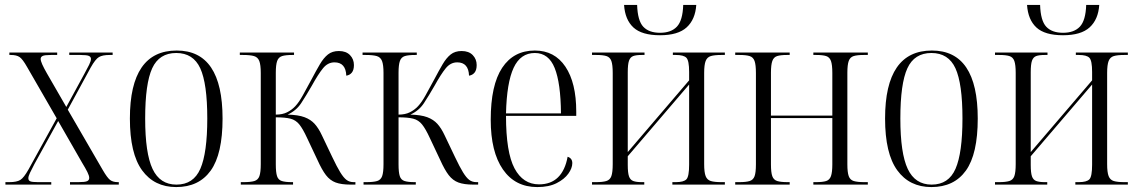

<svg xmlns="http://www.w3.org/2000/svg" viewBox="-20 -749 4617 779"><path d="M2 0V-10H18Q48 -10 62.5 -19Q77 -28 96 -62L210 -269L90 -477Q72 -509 59.5 -517.5Q47 -526 24 -526H18V-536H212V-526H187Q161 -526 153 -522Q145 -518 145 -510Q145 -502 151.5 -487.5Q158 -473 170 -452L249 -315L322 -449Q334 -471 341.5 -486Q349 -501 349 -510Q349 -518 341 -522Q333 -526 306 -526H261V-536H437V-526H425Q396 -526 381.5 -517.5Q367 -509 348 -475L255 -304L397 -59Q415 -28 426.5 -19Q438 -10 458 -10H462V0H264V-10H298Q325 -10 333.5 -14Q342 -18 342 -27Q342 -36 334.5 -51Q327 -66 313 -89L216 -258L120 -84Q108 -61 101.5 -47.5Q95 -34 95 -26Q95 -17 102.5 -13.5Q110 -10 134 -10H188V0Z M695 10Q606 10 556.5 -58Q507 -126 507 -268Q507 -544 697 -544Q883 -544 883 -268Q883 -124 835 -57Q787 10 695 10ZM696 0Q765 0 793 -64.5Q821 -129 821 -268Q821 -410 792.5 -472Q764 -534 695 -534Q626 -534 597.5 -472Q569 -410 569 -268Q569 -127 599 -63.5Q629 0 696 0Z M957 0V-10H968Q997 -10 1012 -14.5Q1027 -19 1032.5 -34.5Q1038 -50 1038 -83V-453Q1038 -486 1032 -501.5Q1026 -517 1010.5 -521.5Q995 -526 965 -526H953V-536H1173V-526H1167Q1139 -526 1124.5 -521.5Q1110 -517 1104.5 -501.5Q1099 -486 1099 -454V-284Q1126 -284 1145 -293.5Q1164 -303 1178 -318Q1193 -334 1208.5 -362Q1224 -390 1244 -427Q1263 -463 1278 -488.5Q1293 -514 1310.5 -528Q1328 -542 1355 -542Q1384 -542 1400 -525.5Q1416 -509 1416 -485Q1416 -465 1407.5 -454.5Q1399 -444 1385 -442Q1383 -496 1337 -496Q1310 -496 1290.5 -472Q1271 -448 1245 -401Q1222 -361 1202 -330.5Q1182 -300 1147 -284Q1190 -283 1215.5 -273.5Q1241 -264 1257 -246Q1273 -228 1286 -200L1328 -112Q1347 -72 1360.5 -50Q1374 -28 1386 -19Q1398 -10 1415 -10H1422V0H1402Q1365 0 1342 -8.5Q1319 -17 1302.5 -38.5Q1286 -60 1268 -100L1226 -189Q1209 -226 1194.5 -244Q1180 -262 1158.5 -267.5Q1137 -273 1099 -273V-82Q1099 -50 1104 -34.5Q1109 -19 1123.5 -14.5Q1138 -10 1164 -10H1169V0Z M1455 0V-10H1466Q1495 -10 1510 -14.5Q1525 -19 1530.5 -34.5Q1536 -50 1536 -83V-453Q1536 -486 1530 -501.5Q1524 -517 1508.5 -521.5Q1493 -526 1463 -526H1451V-536H1671V-526H1665Q1637 -526 1622.5 -521.5Q1608 -517 1602.5 -501.5Q1597 -486 1597 -454V-284Q1624 -284 1643 -293.5Q1662 -303 1676 -318Q1691 -334 1706.5 -362Q1722 -390 1742 -427Q1761 -463 1776 -488.5Q1791 -514 1808.5 -528Q1826 -542 1853 -542Q1882 -542 1898 -525.5Q1914 -509 1914 -485Q1914 -465 1905.5 -454.5Q1897 -444 1883 -442Q1881 -496 1835 -496Q1808 -496 1788.5 -472Q1769 -448 1743 -401Q1720 -361 1700 -330.5Q1680 -300 1645 -284Q1688 -283 1713.5 -273.5Q1739 -264 1755 -246Q1771 -228 1784 -200L1826 -112Q1845 -72 1858.5 -50Q1872 -28 1884 -19Q1896 -10 1913 -10H1920V0H1900Q1863 0 1840 -8.5Q1817 -17 1800.5 -38.5Q1784 -60 1766 -100L1724 -189Q1707 -226 1692.5 -244Q1678 -262 1656.5 -267.5Q1635 -273 1597 -273V-82Q1597 -50 1602 -34.5Q1607 -19 1621.5 -14.5Q1636 -10 1662 -10H1667V0Z M2160 10Q2070 10 2020.5 -61.5Q1971 -133 1971 -263Q1971 -404 2017.5 -474Q2064 -544 2150 -544Q2230 -544 2274 -478.5Q2318 -413 2318 -296V-279H2033Q2033 -131 2067.5 -66Q2102 -1 2167 -1Q2215 -1 2244 -29.5Q2273 -58 2283 -113Q2302 -107 2302 -87Q2302 -67 2286 -44.5Q2270 -22 2238.5 -6Q2207 10 2160 10ZM2256 -289Q2255 -412 2230.5 -473Q2206 -534 2150 -534Q2092 -534 2064 -474Q2036 -414 2033 -289Z M2658 -606Q2584 -606 2550 -637.5Q2516 -669 2512 -729H2565Q2567 -665 2590 -640.5Q2613 -616 2658 -616Q2703 -616 2726.5 -641Q2750 -666 2752 -729H2805Q2801 -670 2766 -638Q2731 -606 2658 -606ZM2382 0V-10H2398Q2425 -10 2440 -14.5Q2455 -19 2460.5 -34.5Q2466 -50 2466 -83V-453Q2466 -486 2460.5 -501.5Q2455 -517 2440.5 -521.5Q2426 -526 2399 -526H2382V-536H2595V-526H2584Q2561 -526 2549 -521.5Q2537 -517 2532 -502.5Q2527 -488 2527 -456V-132L2776 -423V-457Q2776 -503 2765 -514.5Q2754 -526 2722 -526H2710V-536H2921V-526H2907Q2879 -526 2864 -521.5Q2849 -517 2843 -501.5Q2837 -486 2837 -453V-83Q2837 -50 2843 -34.5Q2849 -19 2864 -14.5Q2879 -10 2907 -10H2921V0H2708V-10H2722Q2754 -10 2765 -21.5Q2776 -33 2776 -81V-406L2527 -115V-80Q2527 -48 2532 -33.5Q2537 -19 2549.5 -14.5Q2562 -10 2584 -10H2594V0Z M2963 0V-10H2979Q3007 -10 3021.5 -14.5Q3036 -19 3041.5 -34Q3047 -49 3047 -82V-453Q3047 -486 3041.5 -501.5Q3036 -517 3021.5 -521.5Q3007 -526 2980 -526H2963V-536H3184V-526H3173Q3147 -526 3133 -521.5Q3119 -517 3113.5 -501.5Q3108 -486 3108 -454V-280H3357V-453Q3357 -486 3351.5 -501.5Q3346 -517 3332 -521.5Q3318 -526 3291 -526H3280V-536H3501V-526H3485Q3458 -526 3443.5 -521.5Q3429 -517 3423.5 -501.5Q3418 -486 3418 -454V-82Q3418 -50 3423.5 -34.5Q3429 -19 3444 -14.5Q3459 -10 3487 -10H3501V0H3280V-10H3290Q3318 -10 3332 -14.5Q3346 -19 3351.5 -34.5Q3357 -50 3357 -82V-270H3108V-82Q3108 -49 3113.5 -34Q3119 -19 3133.5 -14.5Q3148 -10 3176 -10H3184V0Z M3759 10Q3670 10 3620.5 -58Q3571 -126 3571 -268Q3571 -544 3761 -544Q3947 -544 3947 -268Q3947 -124 3899 -57Q3851 10 3759 10ZM3760 0Q3829 0 3857 -64.5Q3885 -129 3885 -268Q3885 -410 3856.5 -472Q3828 -534 3759 -534Q3690 -534 3661.5 -472Q3633 -410 3633 -268Q3633 -127 3663 -63.5Q3693 0 3760 0Z M4293 -606Q4219 -606 4185 -637.5Q4151 -669 4147 -729H4200Q4202 -665 4225 -640.5Q4248 -616 4293 -616Q4338 -616 4361.5 -641Q4385 -666 4387 -729H4440Q4436 -670 4401 -638Q4366 -606 4293 -606ZM4017 0V-10H4033Q4060 -10 4075 -14.5Q4090 -19 4095.5 -34.5Q4101 -50 4101 -83V-453Q4101 -486 4095.5 -501.5Q4090 -517 4075.5 -521.5Q4061 -526 4034 -526H4017V-536H4230V-526H4219Q4196 -526 4184 -521.5Q4172 -517 4167 -502.5Q4162 -488 4162 -456V-132L4411 -423V-457Q4411 -503 4400 -514.5Q4389 -526 4357 -526H4345V-536H4556V-526H4542Q4514 -526 4499 -521.5Q4484 -517 4478 -501.5Q4472 -486 4472 -453V-83Q4472 -50 4478 -34.5Q4484 -19 4499 -14.5Q4514 -10 4542 -10H4556V0H4343V-10H4357Q4389 -10 4400 -21.5Q4411 -33 4411 -81V-406L4162 -115V-80Q4162 -48 4167 -33.5Q4172 -19 4184.5 -14.5Q4197 -10 4219 -10H4229V0Z"/></svg>

Font: Noto Serif Display Condensed Light
Style: Regular
Weight: 300
Width: 3
Designer: Monotype Design Team
Foundry: Monotype Imaging Inc.
Version: Version 2.009